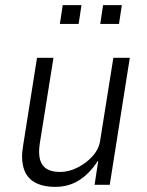

<svg xmlns="http://www.w3.org/2000/svg" viewBox="-20 -719 572 747"><path d="M195 8Q146 8 114.5 -10Q83 -28 72 -65Q61 -102 70 -153L124 -494H188L135 -162Q129 -124 135.5 -99Q142 -74 161.5 -62Q181 -50 214 -50Q248 -50 282.5 -67.5Q317 -85 341.5 -113Q366 -141 370 -174L421 -494H485L407 0H348L362 -92H360Q328 -43 287.5 -17.5Q247 8 195 8ZM370 -626 381 -699H454L443 -626ZM213 -626 224 -699H297L286 -626Z"/></svg>

Font: Nunito Sans 7pt Condensed Light
Style: Italic
Weight: 300
Width: 3
Italic angle: -9°
Designer: Vernon Adams
Foundry: Vernon Adams
Version: Version 3.101;gftools[0.9.27]